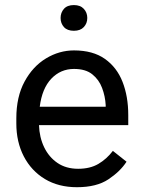

<svg xmlns="http://www.w3.org/2000/svg" viewBox="-20 -740 570 769"><path d="M288.1 9.8Q214.4 9.8 159.9 -22.9Q105.5 -55.7 75.4 -113.5Q45.4 -171.4 45.4 -245.6V-266.1Q45.4 -352.5 78.4 -413.3Q111.3 -474.1 164.3 -506.1Q217.3 -538.1 276.4 -538.1Q352.1 -538.1 400.1 -504.2Q448.2 -470.2 470.9 -411.9Q493.7 -353.5 493.7 -279.3V-238.8H136.2Q137.7 -190.4 156.7 -150.6Q175.8 -110.8 210.2 -87.4Q244.6 -64 293 -64Q340.8 -64 374 -83.5Q407.2 -103 432.1 -135.7L486.8 -92.3Q461.4 -53.2 414.1 -21.7Q366.7 9.8 288.1 9.8ZM276.4 -463.9Q222.7 -463.9 185.5 -424.8Q148.4 -385.7 139.2 -312.5H403.3V-319.3Q401.4 -354.5 388.9 -387.7Q376.5 -420.9 349.6 -442.4Q322.8 -463.9 276.4 -463.9ZM222.7 -668Q222.7 -689.5 236.1 -704.6Q249.5 -719.7 275.9 -719.7Q301.8 -719.7 315.7 -704.6Q329.6 -689.5 329.6 -668Q329.6 -646.5 315.7 -631.6Q301.8 -616.7 275.9 -616.7Q249.5 -616.7 236.1 -631.6Q222.7 -646.5 222.7 -668Z"/></svg>

Font: Vazirmatn FD
Style: Regular
Weight: 400
Designer: Saber Rastikerdar
Foundry: Saber Rastikerdar
Version: Version 33.001